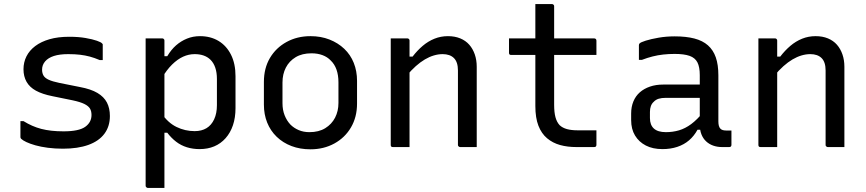

<svg xmlns="http://www.w3.org/2000/svg" viewBox="-20 -720 4240 940"><path d="M291 -77Q366 -77 397 -99Q428 -121 428 -157Q428 -176 420.5 -188.5Q413 -201 393 -211Q373 -221 335 -229L237 -249Q187 -259 156 -276Q125 -293 110 -319.5Q95 -346 95 -381Q95 -415 109.5 -444Q124 -473 152.5 -494.5Q181 -516 222.5 -528Q264 -540 319 -540Q364 -540 398.5 -534Q433 -528 454.5 -520.5Q476 -513 480 -507Q482 -506 482.5 -504.5Q483 -503 483 -502Q483 -501 483 -499Q483 -480 483 -462Q483 -444 483 -426H468Q442 -437 419.5 -443Q397 -449 372 -452Q347 -455 314 -455Q272 -455 244 -446Q216 -437 201 -419.5Q186 -402 186 -379Q186 -362 193 -350Q200 -338 218.5 -329.5Q237 -321 271 -314L371 -294Q425 -284 457 -265Q489 -246 503.5 -218Q518 -190 518 -152Q518 -101 491 -65Q464 -29 412.5 -10.5Q361 8 288 8Q249 8 214.5 3.5Q180 -1 153.5 -8.5Q127 -16 109 -24.5Q91 -33 83 -41Q82 -43 81 -44.5Q80 -46 80 -48Q80 -68 80 -88Q80 -108 80 -127H95Q116 -114 137.5 -104.5Q159 -95 182 -89Q205 -83 232 -80Q259 -77 291 -77Z M693 -532Q708 -532 721 -532Q734 -532 747 -532Q760 -532 774 -532Q778 -532 780 -530.5Q782 -529 783.5 -527Q785 -525 785 -521Q785 -431 785 -341Q785 -251 785 -160.5Q785 -70 785 20Q785 110 785 200Q771 200 758 200Q745 200 732 200Q719 200 704 200Q701 200 698.5 198.5Q696 197 694.5 194.5Q693 192 693 189Q693 111 693 33.5Q693 -44 693 -121.5Q693 -199 693 -276.5Q693 -354 693 -431Q693 -457 693 -482Q693 -507 693 -532ZM959 -543Q1011 -543 1050 -519.5Q1089 -496 1111 -452Q1133 -408 1133 -347V-191Q1133 -144 1120.5 -107Q1108 -70 1084.5 -43.5Q1061 -17 1029 -3.5Q997 10 957 10Q924 10 895 1Q866 -8 842.5 -26Q819 -44 799 -70H771V-165Q802 -119 844 -98.5Q886 -78 933 -78Q967 -78 991 -92.5Q1015 -107 1028.5 -136Q1042 -165 1042 -205V-333Q1042 -365 1034 -388.5Q1026 -412 1011 -427Q997 -441 977.5 -448Q958 -455 933 -455Q904 -455 876.5 -442.5Q849 -430 822.5 -404Q796 -378 772 -337V-445H799Q818 -477 842 -498Q866 -519 895.5 -531Q925 -543 959 -543Z M1500 -543Q1551 -543 1593 -526.5Q1635 -510 1665.5 -481Q1696 -452 1712 -412Q1728 -372 1728 -324V-213Q1728 -147 1698.5 -96.5Q1669 -46 1617 -17.5Q1565 11 1500 11Q1449 11 1407 -5Q1365 -21 1334.5 -50.5Q1304 -80 1288 -120Q1272 -160 1272 -208V-319Q1272 -386 1301.5 -436Q1331 -486 1383 -514.5Q1435 -543 1500 -543ZM1505 -459Q1459 -459 1427.5 -440Q1396 -421 1379.5 -389Q1363 -357 1363 -316V-215Q1363 -182 1373.5 -155.5Q1384 -129 1402 -110Q1419 -93 1442.5 -83Q1466 -73 1495 -73Q1541 -73 1572.5 -92.5Q1604 -112 1620.5 -144Q1637 -176 1637 -216V-317Q1637 -352 1627.5 -379Q1618 -406 1599 -424Q1583 -441 1559 -450Q1535 -459 1505 -459Z M2314 0Q2292 0 2273.5 0Q2255 0 2233 0Q2230 0 2227.5 -1.5Q2225 -3 2223.5 -5Q2222 -7 2222 -11Q2222 -72 2222 -132.5Q2222 -193 2222 -253.5Q2222 -314 2222 -375Q2222 -416 2202.5 -435.5Q2183 -455 2147 -455Q2126 -455 2104 -448.5Q2082 -442 2060 -429Q2038 -416 2015.5 -396Q1993 -376 1970 -348V-443H2000Q2023 -473 2049.5 -495.5Q2076 -518 2107 -530.5Q2138 -543 2173 -543Q2207 -543 2233.5 -532Q2260 -521 2277.5 -501Q2295 -481 2304.5 -453.5Q2314 -426 2314 -393Q2314 -345 2314 -297Q2314 -249 2314 -200.5Q2314 -152 2314 -103Q2314 -77 2314 -51.5Q2314 -26 2314 0ZM1985 0Q1971 0 1958 0Q1945 0 1932 0Q1919 0 1904 0Q1901 0 1899 -0.5Q1897 -1 1895.5 -2.5Q1894 -4 1893.5 -6Q1893 -8 1893 -11Q1893 -64 1893 -117Q1893 -170 1893 -222Q1893 -274 1893 -327Q1893 -380 1893 -433Q1893 -465 1893 -490.5Q1893 -516 1893 -532Q1909 -532 1922.5 -532Q1936 -532 1948.5 -532Q1961 -532 1974 -532Q1978 -532 1980 -530.5Q1982 -529 1983.5 -527Q1985 -525 1985 -521Q1985 -435 1985 -348Q1985 -261 1985 -174Q1985 -87 1985 0Z M2472 -532H2889Q2894 -532 2897 -529Q2900 -526 2900 -521Q2900 -509 2900 -497.5Q2900 -486 2900 -475Q2900 -464 2900 -451H2483Q2480 -451 2478 -451.5Q2476 -452 2474.5 -453.5Q2473 -455 2472.5 -457Q2472 -459 2472 -462Q2472 -475 2472 -486Q2472 -497 2472 -508.5Q2472 -520 2472 -532ZM2900 -82Q2900 -65 2900 -47Q2900 -29 2900 -11Q2900 -6 2897.5 -3Q2895 0 2889 0Q2886 0 2876 0Q2866 0 2852.5 0Q2839 0 2826 0Q2813 0 2802 0Q2758 0 2722 -10Q2686 -20 2658.5 -43Q2631 -66 2616 -104.5Q2601 -143 2601 -201Q2601 -251 2601 -301Q2601 -351 2601 -400.5Q2601 -450 2601 -500Q2601 -550 2601 -600Q2601 -625 2601 -650Q2601 -675 2601 -700Q2622 -700 2642 -700Q2662 -700 2682 -700Q2686 -700 2688 -698.5Q2690 -697 2691.5 -695Q2693 -693 2693 -689Q2693 -629 2693 -569Q2693 -509 2693 -448.5Q2693 -388 2693 -327.5Q2693 -267 2693 -207Q2693 -170 2699.5 -146Q2706 -122 2720 -107Q2734 -94 2755.5 -88Q2777 -82 2808 -82Q2821 -82 2834 -82Q2847 -82 2860 -82Q2873 -82 2886 -82Z M3497 -351Q3497 -323 3497 -295Q3497 -267 3497 -238.5Q3497 -210 3497 -182Q3497 -154 3497 -126Q3497 -113 3499.5 -104Q3502 -95 3507 -90Q3512 -85 3519 -83Q3526 -81 3536 -81Q3538 -81 3540.5 -81Q3543 -81 3546 -81H3561Q3561 -63 3561 -46Q3561 -29 3561 -11Q3561 -5 3558 -2.5Q3555 0 3550 0Q3545 0 3534.5 0Q3524 0 3515 0Q3492 0 3472 -7Q3452 -14 3437 -28Q3422 -42 3414 -62.5Q3406 -83 3406 -111Q3406 -146 3406 -183.5Q3406 -221 3406 -256Q3406 -272 3406 -288Q3406 -304 3406 -320Q3406 -336 3406 -352Q3406 -392 3394.5 -414.5Q3383 -437 3356 -446.5Q3329 -456 3283 -456Q3254 -456 3227 -453Q3200 -450 3174.5 -443.5Q3149 -437 3123 -427H3108Q3108 -445 3108 -463Q3108 -481 3108 -499Q3108 -502 3109 -504Q3110 -506 3111 -507Q3116 -513 3141.5 -521Q3167 -529 3204.5 -535.5Q3242 -542 3283 -542Q3339 -542 3379.5 -531.5Q3420 -521 3446 -498Q3472 -475 3484.5 -439Q3497 -403 3497 -351ZM3162 -142Q3162 -108 3181.5 -90.5Q3201 -73 3240 -73Q3274 -73 3304.5 -82Q3335 -91 3364 -112.5Q3393 -134 3424 -172V-85H3395Q3378 -54 3353.5 -33Q3329 -12 3296 -1Q3263 10 3223 10Q3176 10 3142 -7.5Q3108 -25 3089 -56.5Q3070 -88 3070 -132V-164Q3070 -197 3081 -223.5Q3092 -250 3112.5 -268Q3133 -286 3162 -296Q3191 -306 3227 -306Q3262 -306 3294.5 -306Q3327 -306 3359 -306Q3391 -306 3424 -306Q3433 -306 3436.5 -295.5Q3440 -285 3441 -270Q3442 -255 3442 -241Q3405 -241 3373.5 -241Q3342 -241 3310 -241Q3278 -241 3240 -241Q3219 -241 3204.5 -236.5Q3190 -232 3180 -221Q3171 -213 3166.5 -200.5Q3162 -188 3162 -172Z M4114 0Q4092 0 4073.5 0Q4055 0 4033 0Q4030 0 4027.5 -1.5Q4025 -3 4023.5 -5Q4022 -7 4022 -11Q4022 -72 4022 -132.5Q4022 -193 4022 -253.5Q4022 -314 4022 -375Q4022 -416 4002.5 -435.5Q3983 -455 3947 -455Q3926 -455 3904 -448.5Q3882 -442 3860 -429Q3838 -416 3815.5 -396Q3793 -376 3770 -348V-443H3800Q3823 -473 3849.5 -495.5Q3876 -518 3907 -530.5Q3938 -543 3973 -543Q4007 -543 4033.5 -532Q4060 -521 4077.5 -501Q4095 -481 4104.5 -453.5Q4114 -426 4114 -393Q4114 -345 4114 -297Q4114 -249 4114 -200.5Q4114 -152 4114 -103Q4114 -77 4114 -51.5Q4114 -26 4114 0ZM3785 0Q3771 0 3758 0Q3745 0 3732 0Q3719 0 3704 0Q3701 0 3699 -0.5Q3697 -1 3695.5 -2.5Q3694 -4 3693.5 -6Q3693 -8 3693 -11Q3693 -64 3693 -117Q3693 -170 3693 -222Q3693 -274 3693 -327Q3693 -380 3693 -433Q3693 -465 3693 -490.5Q3693 -516 3693 -532Q3709 -532 3722.5 -532Q3736 -532 3748.5 -532Q3761 -532 3774 -532Q3778 -532 3780 -530.5Q3782 -529 3783.5 -527Q3785 -525 3785 -521Q3785 -435 3785 -348Q3785 -261 3785 -174Q3785 -87 3785 0Z"/></svg>

Font: RecMonoLinear Nerd Font Mono
Style: Regular
Weight: 400
Monospace: yes
Version: Version 1.085; ttfautohint (v1.8.4.7-5d5b);Nerd Fonts 3.2.1